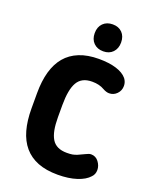

<svg xmlns="http://www.w3.org/2000/svg" viewBox="-149 -874 760 965"><g transform="rotate(20 230.5 -391.5)"><path d="M184 -327Q184 -367 189.5 -397.5Q195 -428 206.5 -448Q218 -468 237.5 -478Q257 -488 286 -488Q324 -488 351 -472Q369 -462 384 -462Q408 -462 425 -479.5Q442 -497 442 -522Q442 -543 429 -560Q410 -583 371.5 -595Q333 -607 278 -607Q218 -607 173.5 -589Q129 -571 100.5 -537Q72 -503 58 -453.5Q44 -404 44 -339V-257Q44 -192 58 -142Q72 -92 101 -58Q130 -24 174.5 -6.5Q219 11 281 11Q339 11 382 -3Q425 -17 446 -41Q461 -56 461 -79Q461 -102 445.5 -122.5Q430 -143 405 -143Q394 -143 377 -134Q355 -123 341.5 -117.5Q328 -112 316.5 -110Q305 -108 287 -108Q258 -108 238 -117.5Q218 -127 206.5 -146Q195 -165 189.5 -193.5Q184 -222 184 -261ZM284 -794Q252 -794 232.5 -774.5Q213 -755 213 -722Q213 -689 232.5 -669.5Q252 -650 284 -650Q316 -650 335 -670Q354 -690 354 -722Q354 -755 335 -774.5Q316 -794 284 -794Z"/></g></svg>

Font: Beiruti ExtraBold
Style: Regular
Weight: 800
Designer: Arlette Boutros
Foundry: Boutros
Version: Version 1.41